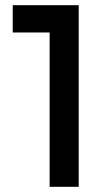

<svg xmlns="http://www.w3.org/2000/svg" viewBox="-20 -719 421 739"><path d="M29 -699H283V0H171V-594H29Z"/></svg>

Font: Montreal
Style: Regular
Weight: 400
Designer: Julieta Ulanovsky, usr_local_share
Foundry: Julieta Ulanovsky, usr_local_share
Version: Version 2.001